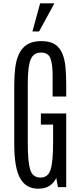

<svg xmlns="http://www.w3.org/2000/svg" viewBox="-20 -1115 481 1144"><path d="M207.5 9.3Q134.8 9.3 99.9 -53Q64.9 -115.2 64.9 -258.8V-610.4Q64.9 -666 71 -713.1Q77.1 -760.3 94 -795.4Q110.8 -830.6 142.6 -850.3Q174.3 -870.1 226.1 -870.1Q277.8 -870.1 307.4 -850.6Q336.9 -831.1 351.6 -795.7Q366.2 -760.3 370.4 -713.1Q374.5 -666 374.5 -610.4V-540H293.5V-667Q293.5 -732.9 280.5 -767.3Q267.6 -801.8 224.6 -801.8Q179.7 -801.8 162.6 -760.5Q145.5 -719.2 145.5 -617.2V-263.7Q145.5 -152.3 159.7 -104.7Q173.8 -57.1 221.7 -57.1Q266.6 -57.1 281.5 -104.7Q296.4 -152.3 296.4 -263.2V-372.6H223.6V-439H374.5V0H325.2L315.4 -54.2Q299.3 -23.4 273.7 -7.1Q248 9.3 207.5 9.3ZM173.3 -927.7 219.2 -1095.2H304.2L212.9 -927.7Z"/></svg>

Font: Antonio ExtraLight
Style: Regular
Weight: 250
Designer: Vernon Adams
Foundry: Vernon Adams
Version: Version 1.002